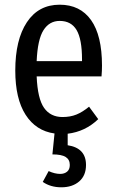

<svg xmlns="http://www.w3.org/2000/svg" viewBox="-20 -558 494 817"><path d="M412 -233H136Q140 -138 167.5 -99Q195 -60 246 -60Q279 -60 305 -70.5Q331 -81 359 -104L398 -51Q343 2 268 11V60Q346 72 346 144Q346 189 317 214Q288 239 241 239Q195 239 162 216L187 170Q213 182 236 182Q254 182 265.5 172.5Q277 163 277 144Q277 121 259.5 110Q242 99 203 99L212 10Q133 -1 89 -69.5Q45 -138 45 -258Q45 -389 94.5 -463.5Q144 -538 234 -538Q321 -538 367.5 -472.5Q414 -407 414 -279Q414 -257 412 -233ZM329 -305Q329 -391 306 -430Q283 -469 234 -469Q190 -469 165 -429.5Q140 -390 136 -298H329Z"/></svg>

Font: Fira Sans Compressed
Style: Regular
Weight: 400
Width: 1
Designer: bBox Type GmbH & Carrois Corporate GbR & Edenspiekermann AG
Foundry: bBox Type GmbH & Carrois Corporate GbR & Edenspiekermann AG
Version: Version 4.301